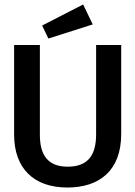

<svg xmlns="http://www.w3.org/2000/svg" viewBox="-20 -824 603 857"><path d="M196 -652 394 -715 351 -804 168 -710ZM281 13C423 13 521 -62 521 -226V-623H409V-225C409 -134 375 -80 282 -80C192 -80 158 -134 158 -222V-623H43V-223C43 -74 129 13 281 13Z"/></svg>

Font: Inconsolata SemiExpanded
Style: Bold
Weight: 700
Width: 6
Monospace: yes
Designer: Raph Levien, Cyreal, Brenton Simpson
Foundry: Raph Levien, Cyreal, Google
Version: Version 3.100